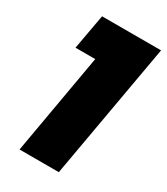

<svg xmlns="http://www.w3.org/2000/svg" viewBox="-177 -788 756 868"><g transform="rotate(30 200.5 -354.0)"><path d="M71 0H276L401 -708H93L60 -525H163Z"/></g></svg>

Font: SVN-Poppins ExtraBold
Style: Italic
Weight: 800
Italic angle: -10°
Designer: Ninad Kale (Devanagari), Jonny Pinhorn (Latin)
Foundry: Indian Type Foundry
Version: Version 3.002 2017